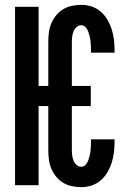

<svg xmlns="http://www.w3.org/2000/svg" viewBox="-20 -763 540 791"><path d="M315 8Q296 8 276.5 4Q257 0 240.5 -10Q224 -20 211.5 -35Q199 -50 191.5 -68Q184 -86 181.5 -105Q179 -124 179 -144V-326H139V0H42V-735H139V-409H179V-591Q179 -611 181.5 -630Q184 -649 191.5 -667Q199 -685 211.5 -700Q224 -715 240.5 -725Q257 -735 276.5 -739Q296 -743 315 -743Q337 -743 358 -736Q379 -729 395.5 -714.5Q412 -700 423 -681Q434 -662 440.5 -641Q447 -620 449.5 -598.5Q452 -577 452 -555V-546H355V-551Q355 -561 354.5 -571.5Q354 -582 353 -592.5Q352 -603 349.5 -613Q347 -623 343.5 -633Q340 -643 332.5 -651Q325 -659 315 -659Q304 -659 295.5 -651.5Q287 -644 283 -634Q279 -624 277.5 -613Q276 -602 276 -591V-409H354V-326H276V-144Q276 -133 277.5 -122Q279 -111 283 -101Q287 -91 295.5 -83.5Q304 -76 315 -76Q325 -76 332.5 -84Q340 -92 343.5 -102Q347 -112 349.5 -122Q352 -132 353 -142.5Q354 -153 354.5 -163.5Q355 -174 355 -184V-189H452V-180Q452 -158 449.5 -136.5Q447 -115 440.5 -94Q434 -73 423 -54Q412 -35 395.5 -20.5Q379 -6 358 1Q337 8 315 8Z"/></svg>

Font: Iosevka Term Curly
Style: Bold
Weight: 700
Designer: Belleve Invis
Foundry: Belleve Invis
Version: Version 32.3.0